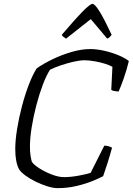

<svg xmlns="http://www.w3.org/2000/svg" viewBox="-20 -974 687 994"><path d="M278 0Q255 0 225 -9.5Q195 -19 165 -33.5Q135 -48 112 -65Q89 -82 79 -97Q59 -134 59 -202Q59 -247 68.5 -306Q78 -365 94 -425.5Q110 -486 130 -537.5Q150 -589 170 -620Q204 -644 251.5 -667Q299 -690 350.5 -705Q402 -720 447 -720Q481 -720 520.5 -711Q560 -702 594.5 -687.5Q629 -673 647 -658Q636 -612 620.5 -568Q605 -524 594 -500Q581 -501 570.5 -503Q560 -505 556 -509L562 -628Q549 -636 523.5 -644Q498 -652 469 -657Q440 -662 418 -662Q394 -662 361 -654.5Q328 -647 295.5 -636Q263 -625 239 -613Q220 -584 201.5 -535Q183 -486 168 -428.5Q153 -371 144 -315Q135 -259 135 -215Q135 -188 138 -168.5Q141 -149 145 -136Q156 -120 185.5 -101.5Q215 -83 249.5 -70Q284 -57 311 -57Q346 -57 386.5 -64.5Q427 -72 449 -79L520 -220Q531 -220 543 -216.5Q555 -213 560 -209Q550 -172 536.5 -129.5Q523 -87 514 -62Q492 -50 455.5 -35.5Q419 -21 373.5 -10.5Q328 0 278 0ZM322 -774Q313 -780 307.5 -784Q302 -788 300 -794Q370 -876 408.5 -915Q447 -954 459 -954Q483 -954 558 -794Q555 -790 550 -784Q545 -778 535 -774L450 -875Z"/></svg>

Font: Texturina Thin
Style: Italic
Weight: 100
Italic angle: -11°
Designer: Guillermo Torres Carreño
Foundry: Omnibus-Type
Version: Version 1.002; ttfautohint (v1.8.3)